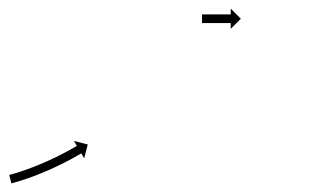

<svg xmlns="http://www.w3.org/2000/svg" viewBox="-20 -422 767 441"><path d="M2.8 -20.7C2.3 -20.6 1.8 -20.5 1.3 -20.3L6 -0.9C6.5 -1 7.1 -1.2 7.7 -1.3C7.7 -1.3 7.7 -1.3 7.7 -1.3C7.7 -1.3 7.7 -1.3 7.7 -1.3C9.5 -1.8 11.2 -2.2 13 -2.7C13 -2.7 13 -2.7 13 -2.7C13 -2.7 13.1 -2.7 13.1 -2.7C15.8 -3.5 18.5 -4.3 21.3 -5.1C21.3 -5.1 21.3 -5.1 21.3 -5.1C21.3 -5.1 21.3 -5.1 21.3 -5.1C24.9 -6.2 28.4 -7.3 32 -8.4C32 -8.4 32 -8.5 32 -8.5C32 -8.5 32 -8.5 32 -8.5C36.2 -9.8 40.4 -11.3 44.6 -12.7C44.6 -12.7 44.6 -12.7 44.6 -12.7C44.6 -12.7 44.6 -12.7 44.6 -12.7C49.3 -14.4 53.9 -16 58.5 -17.8C58.5 -17.8 58.5 -17.8 58.5 -17.8C58.5 -17.8 58.6 -17.8 58.6 -17.8C63.5 -19.7 68.4 -21.6 73.3 -23.5C73.3 -23.5 73.3 -23.6 73.3 -23.6C73.3 -23.6 73.3 -23.6 73.3 -23.6C78.4 -25.6 83.4 -27.7 88.4 -29.9C88.4 -29.9 88.4 -29.9 88.4 -29.9C88.4 -29.9 88.5 -29.9 88.5 -29.9C93.4 -32.1 98.4 -34.3 103.3 -36.6C103.3 -36.6 103.4 -36.6 103.4 -36.6C103.4 -36.6 103.4 -36.6 103.4 -36.6C108.2 -38.8 112.9 -41.1 117.7 -43.4C117.7 -43.4 117.7 -43.4 117.7 -43.4C117.7 -43.4 117.8 -43.4 117.8 -43.4C122.2 -45.6 126.6 -47.8 131 -50C131 -50 131 -50 131 -50C131 -50.1 131 -50.1 131 -50.1C134.9 -52.1 138.8 -54.1 142.7 -56.2C142.7 -56.2 142.8 -56.2 142.8 -56.2C142.8 -56.3 142.8 -56.3 142.8 -56.3C146.1 -58 149.3 -59.8 152.6 -61.6C152.6 -61.6 152.6 -61.7 152.6 -61.7C152.6 -61.7 152.6 -61.7 152.6 -61.7C155.1 -63.1 157.7 -64.5 160.1 -65.9L160.2 -65.9L160.2 -65.9C161.8 -66.9 163.4 -67.8 165 -68.7L165 -68.7L165 -68.7C165.6 -69.1 166.1 -69.4 166.7 -69.7L173.4 -58.4L181.6 -90.1L149.8 -98.3L156.5 -87C156 -86.6 155.4 -86.3 154.9 -86L154.9 -86L154.9 -86C153.3 -85.1 151.7 -84.2 150.2 -83.3L150.2 -83.3L150.2 -83.3C147.7 -81.9 145.3 -80.5 142.8 -79.1C142.8 -79.1 142.8 -79.1 142.9 -79.1C142.9 -79.1 142.9 -79.1 142.9 -79.1C139.7 -77.3 136.5 -75.6 133.3 -73.8C133.3 -73.8 133.3 -73.8 133.3 -73.9C133.3 -73.9 133.3 -73.9 133.3 -73.9C129.5 -71.8 125.7 -69.8 121.8 -67.8C121.8 -67.8 121.8 -67.8 121.8 -67.8C121.9 -67.8 121.9 -67.8 121.9 -67.8C117.6 -65.6 113.2 -63.5 108.9 -61.3C108.9 -61.3 108.9 -61.4 108.9 -61.4C109 -61.4 109 -61.4 109 -61.4C104.3 -59.1 99.7 -56.9 95 -54.7C95 -54.7 95 -54.7 95 -54.7C95 -54.7 95 -54.8 95 -54.8C90.2 -52.5 85.3 -50.4 80.4 -48.2C80.4 -48.2 80.5 -48.2 80.5 -48.2C80.5 -48.3 80.5 -48.3 80.5 -48.3C75.6 -46.2 70.7 -44.1 65.8 -42.1C65.8 -42.1 65.8 -42.1 65.8 -42.1C65.8 -42.1 65.8 -42.1 65.8 -42.1C61.1 -40.2 56.3 -38.3 51.4 -36.5C51.4 -36.5 51.5 -36.5 51.5 -36.5C51.5 -36.5 51.5 -36.5 51.5 -36.5C47 -34.8 42.5 -33.2 37.9 -31.6C37.9 -31.6 38 -31.6 38 -31.6C38 -31.6 38 -31.6 38 -31.6C34 -30.2 29.9 -28.8 25.8 -27.5C25.8 -27.5 25.8 -27.5 25.8 -27.5C25.9 -27.5 25.9 -27.5 25.9 -27.5C22.4 -26.4 19 -25.3 15.5 -24.3C15.5 -24.3 15.6 -24.3 15.6 -24.3C15.6 -24.3 15.6 -24.3 15.6 -24.3C13 -23.5 10.3 -22.7 7.7 -22C7.7 -22 7.7 -22 7.7 -22C7.7 -22 7.7 -22 7.7 -22C6.1 -21.6 4.4 -21.1 2.8 -20.7C2.8 -20.7 2.8 -20.7 2.8 -20.7C2.8 -20.7 2.8 -20.7 2.8 -20.7ZM444.7 -389C444.5 -389 444.2 -389 444 -389V-369C444.2 -369 444.5 -369 444.7 -369C445.4 -369 446.1 -369 446.8 -369C447.9 -369 449 -369 450.1 -369C451.5 -369 452.9 -369 454.3 -369C456 -369 457.6 -369 459.3 -369C461.2 -369 463 -369 464.9 -369C466.9 -369 468.9 -369 470.8 -369C472.9 -369 474.9 -369 477 -369C479.1 -369 481.1 -369 483.2 -369C485.1 -369 487.1 -369 489.1 -369C491 -369 492.8 -369 494.7 -369C496.4 -369 498 -369 499.7 -369C501.1 -369 502.5 -369 503.9 -369C505 -369 506.1 -369 507.2 -369C507.9 -369 508.6 -369 509.3 -369C509.5 -369 509.8 -369 510 -369V-355.8L533.2 -379L510 -402.2V-389C509.8 -389 509.5 -389 509.3 -389C508.6 -389 507.9 -389 507.2 -389C506.1 -389 505 -389 503.9 -389C502.5 -389 501.1 -389 499.7 -389C498 -389 496.4 -389 494.7 -389C492.8 -389 491 -389 489.1 -389C487.1 -389 485.1 -389 483.2 -389C481.1 -389 479.1 -389 477 -389C474.9 -389 472.9 -389 470.8 -389C468.9 -389 466.9 -389 464.9 -389C463 -389 461.2 -389 459.3 -389C457.6 -389 456 -389 454.3 -389C452.9 -389 451.5 -389 450.1 -389C449 -389 447.9 -389 446.8 -389C446.1 -389 445.4 -389 444.7 -389Z"/></svg>

Font: FRB American Cursive Just Arrows Semibold
Style: Italic
Weight: 600
Italic angle: -25°
Version: Version 2.0;Modular Font Editor K font №1